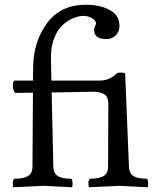

<svg xmlns="http://www.w3.org/2000/svg" viewBox="-20 -790 658 810"><path d="M164 -6 37 0Q34 -3 34 -16.5Q34 -30 40 -36Q80 -36 98.5 -47.5Q117 -59 117 -87L119 -399L43 -398Q34 -414 34 -428.5Q34 -443 40 -450H119L120 -511Q122 -616 179 -693Q236 -770 342 -770Q403 -770 443.5 -747.5Q484 -725 484 -681Q484 -656 468 -640.5Q452 -625 429 -625Q377 -625 377 -664Q377 -673 381 -680Q385 -687 385 -691Q385 -704 368 -713.5Q351 -723 332 -723Q313 -723 290.5 -714Q268 -705 246 -686Q224 -667 209.5 -631.5Q195 -596 195 -550V-537L197 -450H400Q442 -450 472 -480Q476 -484 489 -484Q502 -484 508 -480L524 -87Q525 -59 542.5 -47.5Q560 -36 600 -36Q605 -31 605 -16.5Q605 -2 603 0L483 -6L356 0Q353 -3 353 -16.5Q353 -30 359 -36Q399 -36 417.5 -47.5Q436 -59 436 -87L437 -350Q437 -384 418 -393.5Q399 -403 378 -403Q358 -403 198 -400L205 -87Q206 -59 223.5 -47.5Q241 -36 281 -36Q286 -31 286 -16.5Q286 -2 284 0Z"/></svg>

Font: Esteban
Style: Regular
Weight: 400
Designer: Angelica Diaz Rivera
Foundry: Angelica Diaz Rivera
Version: Version 1.002